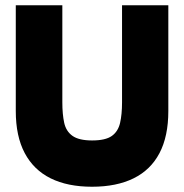

<svg xmlns="http://www.w3.org/2000/svg" viewBox="-20 -700 700 730"><path d="M330 10Q237 10 172.5 -22Q108 -54 74 -118Q40 -182 40 -278V-680H217V-311Q217 -266 224 -233.5Q231 -201 255.5 -183.5Q280 -166 330 -166Q381 -166 405 -183Q429 -200 436.5 -232.5Q444 -265 444 -311V-680H620V-278Q620 -182 586.5 -118Q553 -54 488 -22Q423 10 330 10Z"/></svg>

Font: Teachers ExtraBold
Style: Regular
Weight: 800
Designer: Alfredo Marco Pradil, Chank Diesel
Version: Version 1.001